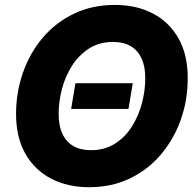

<svg xmlns="http://www.w3.org/2000/svg" viewBox="-20 -758 805 788"><path d="M524.9 -416.5 507.3 -311H272L289.6 -416.5ZM345.2 10.3Q257.3 10.3 189.7 -24.9Q122.1 -60.1 84 -127.2Q45.9 -194.3 45.9 -290Q45.9 -379.9 74.5 -460.7Q103 -541.5 156.2 -604Q209.5 -666.5 284.2 -702.1Q358.9 -737.8 451.7 -737.8Q539.6 -737.8 606.9 -702.9Q674.3 -668 712.4 -600.8Q750.5 -533.7 750.5 -437.5Q750.5 -346.7 721.7 -266.1Q692.9 -185.5 639.6 -123Q586.4 -60.5 512 -25.1Q437.5 10.3 345.2 10.3ZM353 -141.6Q409.2 -141.6 451.2 -168Q493.2 -194.3 521 -238.3Q548.8 -282.2 562.5 -334.2Q576.2 -386.2 576.2 -437.5Q576.2 -486.3 560.5 -519.3Q544.9 -552.2 515.6 -569.1Q486.3 -585.9 444.3 -585.9Q388.2 -585.9 346.2 -559.3Q304.2 -532.7 276.1 -489Q248 -445.3 234.4 -393.3Q220.7 -341.3 220.7 -290Q220.7 -241.7 236.3 -208.5Q252 -175.3 281.5 -158.4Q311 -141.6 353 -141.6Z"/></svg>

Font: Inter 20pt ExtraBold
Style: Italic
Weight: 800
Italic angle: -9.3988°
Version: Version 4.001;git-66647c0bb